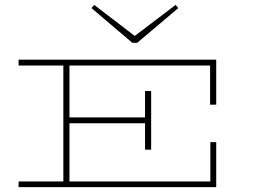

<svg xmlns="http://www.w3.org/2000/svg" viewBox="-20 -764 1035 785"><path d="M531 -617 698 -744 709 -731 541 -589H521L354 -731L365 -744ZM598 -152H573V-260H264V-22H840V-183H864V1H56V-22H239V-496H56V-520H864V-336H839V-496H264V-284H573V-392H598Z"/></svg>

Font: BhuTuka Expanded One
Style: Regular
Weight: 400
Designer: Erin McLaughlin
Version: Version 1.000; ttfautohint (v1.8.3)